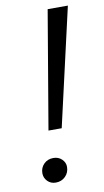

<svg xmlns="http://www.w3.org/2000/svg" viewBox="-82 -740 425 786"><g transform="rotate(-10 130.0 -347.5)"><path d="M37 -42Q37 -65 52.5 -80.5Q68 -96 92 -96Q113 -96 127 -82.5Q141 -69 141 -51Q141 -27 125 -11Q109 5 85 5Q64 5 50.5 -9Q37 -23 37 -42ZM175 -700H259L147 -210H92Z"/></g></svg>

Font: Idrija
Style: Italic
Weight: 400
Italic angle: -11.3°
Designer: Julieta Ulanovsky
Foundry: Julieta Ulanovsky
Version: Version 7.200